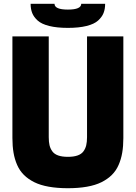

<svg xmlns="http://www.w3.org/2000/svg" viewBox="-20 -970 710 1004"><path d="M44.9 -248V-779.8H234.9V-252.9Q234.9 -228 239 -210.4Q243.2 -192.9 253.7 -178.5Q264.2 -164.1 284.4 -157Q304.7 -149.9 335 -149.9Q365.2 -149.9 385.5 -157Q405.8 -164.1 416.3 -178.5Q426.8 -192.9 430.9 -210.4Q435.1 -228 435.1 -252.9V-779.8H625V-248Q625 -205.6 619.1 -171.4Q613.3 -137.2 600.1 -107.2Q586.9 -77.1 564.7 -55.2Q542.5 -33.2 510.7 -17.3Q479 -1.5 434.8 6.3Q390.6 14.2 335 14.2Q279.3 14.2 235.1 6.3Q190.9 -1.5 159.2 -17.3Q127.4 -33.2 105.2 -55.2Q83 -77.1 69.8 -107.2Q56.6 -137.2 50.8 -171.4Q44.9 -205.6 44.9 -248ZM140.1 -950.2H265.1Q265.1 -919.9 335 -919.9Q404.8 -919.9 404.8 -950.2H529.8Q529.8 -922.9 521.5 -901.9Q513.2 -880.9 492.9 -862.5Q472.7 -844.2 432.6 -834.2Q392.6 -824.2 335 -824.2Q277.3 -824.2 237.3 -834.2Q197.3 -844.2 177 -862.5Q156.7 -880.9 148.4 -901.9Q140.1 -922.9 140.1 -950.2Z"/></svg>

Font: Cooper Hewitt
Style: Heavy
Weight: 713
Designer: Village Type and Design LLC
Foundry: Cooper Hewitt Smithsonian Design Museum
Version: 1.000